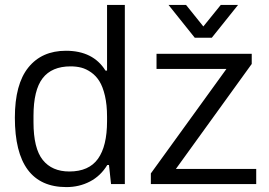

<svg xmlns="http://www.w3.org/2000/svg" viewBox="-20 -743 1087 775"><path d="M248 12.2Q40 12.2 40 -268.1Q40 -403.3 94.5 -470.7Q148.9 -538.1 246.1 -538.1Q356 -538.1 405.8 -458H412.1V-723.1H483.9V0H428.2L419.9 -77.1H413.1Q386.2 -32.7 343 -10.3Q299.8 12.2 248 12.2ZM660.2 -723.1H731L800.8 -636.2L871.1 -723.1H940.9L835 -590.8H766.1ZM588.9 0V-43L894 -464.8H611.8V-525.9H996.1V-484.9L689.9 -61H1014.2V0ZM259.8 -50.8Q338.9 -50.8 375.5 -102.1Q412.1 -153.3 412.1 -253.9V-272Q412.1 -319.8 403.6 -356.4Q395 -393.1 381.3 -415Q367.7 -437 347.9 -450.9Q328.1 -464.8 308.1 -470Q288.1 -475.1 265.1 -475.1Q189 -475.1 152.1 -427.2Q115.2 -379.4 115.2 -274.9V-250Q115.2 -144 152.6 -97.4Q189.9 -50.8 259.8 -50.8Z"/></svg>

Font: Archivo Light
Style: Regular
Weight: 300
Designer: Hector Gatti
Foundry: Omnibus-Type
Version: Version 2.001